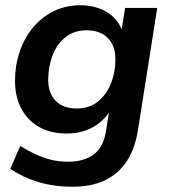

<svg xmlns="http://www.w3.org/2000/svg" viewBox="-20 -519 644 729"><path d="M256 190Q184 190 125 172Q66 154 19 122L57 35Q86 53 114.5 66.5Q143 80 173.5 87.5Q204 95 238 95Q298 95 335 68Q372 41 382 -19L397 -114L406 -113Q390 -81 364 -58Q338 -35 304.5 -23.5Q271 -12 233 -12Q174 -12 130 -36Q86 -60 61.5 -105.5Q37 -151 37 -213Q37 -270 54.5 -322Q72 -374 104.5 -413.5Q137 -453 183 -476Q229 -499 286 -499Q344 -499 387.5 -472Q431 -445 448 -392L440 -394L455 -489H577L504 -26Q493 44 462 92Q431 140 379.5 165Q328 190 256 190ZM271 -107Q318 -107 350.5 -132.5Q383 -158 400.5 -200.5Q418 -243 418 -292Q419 -344 390 -374Q361 -404 308 -404Q262 -404 229.5 -378.5Q197 -353 180.5 -311Q164 -269 163 -220Q162 -167 190.5 -137Q219 -107 271 -107Z"/></svg>

Font: Nunito Sans 12pt
Style: Bold Italic
Weight: 700
Italic angle: -9°
Designer: Vernon Adams
Foundry: Vernon Adams
Version: Version 3.101;gftools[0.9.27]